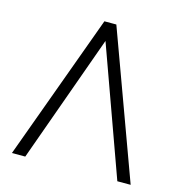

<svg xmlns="http://www.w3.org/2000/svg" viewBox="-105 -807 859 903"><g transform="rotate(15 324.0 -355.5)"><path d="M321.8 -623 98.1 0H33.2L293 -710.9H351.1L611.3 0H546.4Z"/></g></svg>

Font: SteelSelectRoboto
Style: Regular
Weight: 300
Designer: Google
Version: Version 2.137; 2017